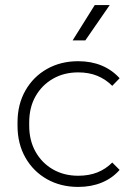

<svg xmlns="http://www.w3.org/2000/svg" viewBox="-20 -726 525 756"><path d="M288 10Q219 10 165 -20.5Q111 -51 80 -105.5Q49 -160 49 -231V-244Q49 -315 80 -369.5Q111 -424 165 -454.5Q219 -485 288 -485Q339 -485 380 -468Q421 -451 451 -418L422 -388Q396 -414 363 -427.5Q330 -441 288 -441Q232 -441 188.5 -416Q145 -391 120 -347Q95 -303 95 -244V-231Q95 -173 120 -128.5Q145 -84 188.5 -59Q232 -34 288 -34Q330 -34 363 -47Q396 -60 422 -86L451 -57Q422 -24 380.5 -7Q339 10 288 10ZM266 -567 353 -706H412L316 -567Z"/></svg>

Font: SUSE ExtraLight
Style: Regular
Weight: 250
Designer: Rene Bieder
Foundry: SUSE
Version: Version 1.000